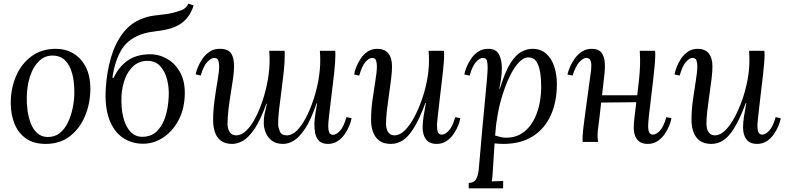

<svg xmlns="http://www.w3.org/2000/svg" viewBox="-20 -779 4310 1054"><path d="M286 -511Q340 -511 383 -485.5Q426 -460 451 -411Q476 -362 476 -292Q476 -212 447 -142.5Q418 -73 363.5 -31Q309 11 231 11Q165 11 122.5 -19Q80 -49 59.5 -100Q39 -151 39 -213Q39 -294 68.5 -362Q98 -430 153.5 -470.5Q209 -511 286 -511ZM271 -474Q227 -475 195 -444.5Q163 -414 145.5 -362Q128 -310 127 -246Q126 -212 131 -174Q136 -136 148.5 -103Q161 -70 183.5 -49Q206 -28 240 -27Q280 -26 308 -48.5Q336 -71 353 -107Q370 -143 378.5 -184Q387 -225 388 -261Q389 -296 384.5 -333Q380 -370 367 -402Q354 -434 331 -453.5Q308 -473 271 -474Z M765 10Q703 10 654 -23Q605 -56 579.5 -124.5Q554 -193 561 -299Q567 -387 589.5 -464Q612 -541 655 -597.5Q698 -654 764 -678Q793 -689 822.5 -693Q852 -697 879.5 -700Q907 -703 927 -708Q954 -715 977.5 -723.5Q1001 -732 1014 -759L1043 -749Q1033 -717 1016 -692.5Q999 -668 976 -651.5Q953 -635 923 -625Q898 -617 871.5 -612.5Q845 -608 819.5 -605Q794 -602 773 -596Q688 -571 649.5 -510Q611 -449 597 -352H604Q631 -411 680 -446Q729 -481 805 -481Q855 -481 900 -454.5Q945 -428 971.5 -376.5Q998 -325 994 -250Q990 -172 957 -113.5Q924 -55 873.5 -22.5Q823 10 765 10ZM761 -28Q808 -28 839 -56.5Q870 -85 886.5 -134.5Q903 -184 906 -246Q909 -296 897.5 -341.5Q886 -387 859.5 -416Q833 -445 790 -445Q745 -445 714 -418Q683 -391 666.5 -347.5Q650 -304 647 -254Q644 -187 656.5 -136Q669 -85 695.5 -56.5Q722 -28 761 -28Z M1255 11Q1215 11 1192 -7Q1169 -25 1159.5 -54.5Q1150 -84 1150 -119Q1150 -174 1158 -231.5Q1166 -289 1174.5 -337.5Q1183 -386 1183 -415Q1183 -433 1178.5 -447Q1174 -461 1156 -461Q1140 -461 1118.5 -439.5Q1097 -418 1082 -364L1054 -371Q1057 -388 1067 -412Q1077 -436 1093 -458.5Q1109 -481 1132 -496Q1155 -511 1185 -511Q1232 -511 1248.5 -486.5Q1265 -462 1265 -415Q1265 -387 1259.5 -349Q1254 -311 1247 -268Q1240 -225 1234.5 -181Q1229 -137 1229 -97Q1229 -86 1233 -71.5Q1237 -57 1247.5 -46.5Q1258 -36 1277 -36Q1305 -36 1332 -62Q1359 -88 1382 -132Q1405 -176 1422.5 -229.5Q1440 -283 1450 -339.5Q1460 -396 1460 -447Q1460 -462 1459.5 -474.5Q1459 -487 1458 -500H1542Q1543 -493 1543 -487.5Q1543 -482 1543 -474Q1543 -436 1537.5 -384Q1532 -332 1524.5 -277Q1517 -222 1511.5 -173.5Q1506 -125 1507 -93Q1508 -76 1517 -56Q1526 -36 1555 -36Q1583 -36 1609.5 -62Q1636 -88 1659 -132Q1682 -176 1700 -229.5Q1718 -283 1728 -339.5Q1738 -396 1738 -447Q1738 -462 1737.5 -474.5Q1737 -487 1736 -500H1820Q1821 -493 1821 -487.5Q1821 -482 1821 -474Q1821 -457 1819.5 -434.5Q1818 -412 1814 -374.5Q1810 -337 1802 -274Q1795 -216 1791 -182.5Q1787 -149 1785 -131.5Q1783 -114 1782.5 -104.5Q1782 -95 1782 -84Q1782 -66 1787 -52.5Q1792 -39 1809 -39Q1826 -39 1846.5 -61Q1867 -83 1882 -136L1910 -130Q1907 -112 1897.5 -88.5Q1888 -65 1872 -42Q1856 -19 1833 -4Q1810 11 1780 11Q1748 11 1731.5 -5.5Q1715 -22 1710 -49Q1705 -76 1706 -106Q1708 -135 1712.5 -163Q1717 -191 1721 -212H1718Q1687 -121 1655 -73Q1623 -25 1593 -7Q1563 11 1535 11Q1495 11 1471.5 -7.5Q1448 -26 1438 -52.5Q1428 -79 1428 -103Q1428 -132 1432 -152Q1436 -172 1445 -209H1442Q1409 -118 1376.5 -70.5Q1344 -23 1313.5 -6Q1283 11 1255 11Z M2126 11Q2086 11 2062 -7Q2038 -25 2027.5 -55Q2017 -85 2017 -119Q2017 -175 2025 -232Q2033 -289 2041 -337.5Q2049 -386 2049 -414Q2049 -433 2044.5 -447Q2040 -461 2022 -461Q2006 -461 1986.5 -439Q1967 -417 1952 -364L1924 -370Q1927 -388 1936 -411.5Q1945 -435 1960.5 -458Q1976 -481 1998.5 -496Q2021 -511 2051 -511Q2091 -511 2111.5 -486Q2132 -461 2132 -414Q2132 -386 2127 -345Q2122 -304 2115.5 -259.5Q2109 -215 2104 -173Q2099 -131 2099 -99Q2099 -88 2102.5 -73Q2106 -58 2116.5 -47Q2127 -36 2146 -36Q2174 -36 2201 -62Q2228 -88 2252 -132Q2276 -176 2295 -229.5Q2314 -283 2324.5 -339.5Q2335 -396 2335 -447Q2335 -462 2334.5 -474.5Q2334 -487 2333 -500H2417Q2418 -493 2418 -487.5Q2418 -482 2418 -474Q2418 -457 2416 -433.5Q2414 -410 2410 -371.5Q2406 -333 2398 -270Q2391 -212 2387.5 -179Q2384 -146 2382 -129.5Q2380 -113 2379.5 -104Q2379 -95 2379 -84Q2379 -66 2384.5 -53Q2390 -40 2406 -40Q2423 -40 2443.5 -61.5Q2464 -83 2479 -136L2507 -130Q2504 -112 2494.5 -88.5Q2485 -65 2469 -42Q2453 -19 2430 -4Q2407 11 2377 11Q2337 11 2318.5 -14Q2300 -39 2300 -79Q2300 -108 2305.5 -142Q2311 -176 2318 -213H2315Q2281 -122 2250 -73.5Q2219 -25 2189 -7Q2159 11 2126 11Z M2553 255V225Q2581 225 2592.5 206Q2604 187 2607.5 155.5Q2611 124 2614 85Q2621 -1 2628.5 -81.5Q2636 -162 2642.5 -228.5Q2649 -295 2653 -342Q2657 -389 2657 -408Q2657 -428 2653.5 -444.5Q2650 -461 2630 -461Q2614 -461 2593.5 -439Q2573 -417 2558 -364L2529 -370Q2532 -388 2541.5 -411.5Q2551 -435 2567 -458Q2583 -481 2606 -496Q2629 -511 2659 -511Q2704 -511 2719.5 -479.5Q2735 -448 2735 -406Q2735 -376 2730.5 -345.5Q2726 -315 2721 -292H2724Q2752 -384 2781.5 -431Q2811 -478 2842 -494.5Q2873 -511 2902 -511Q2948 -511 2978 -484.5Q3008 -458 3022.5 -414Q3037 -370 3037 -317Q3037 -220 3003.5 -146Q2970 -72 2904.5 -30.5Q2839 11 2742 11Q2729 11 2717.5 10Q2706 9 2695 8Q2690 84 2687.5 125.5Q2685 167 2683.5 186.5Q2682 206 2679 217Q2695 216 2710.5 215.5Q2726 215 2742 214V255ZM2759 -23Q2801 -23 2833 -40Q2865 -57 2887.5 -85.5Q2910 -114 2924 -150Q2938 -186 2944.5 -224.5Q2951 -263 2951 -299Q2951 -345 2945 -382.5Q2939 -420 2924 -442Q2909 -464 2881 -464Q2854 -464 2827 -435Q2800 -406 2777 -357.5Q2754 -309 2736 -250Q2718 -191 2709 -130Q2705 -108 2702.5 -84.5Q2700 -61 2698 -35Q2714 -30 2728.5 -26.5Q2743 -23 2759 -23Z M3536 11Q3509 11 3492 -0.5Q3475 -12 3467 -32Q3459 -52 3459 -79Q3459 -102 3463.5 -138.5Q3468 -175 3473 -218L3280 -216Q3276 -178 3271.5 -139.5Q3267 -101 3262 -63Q3260 -44 3260.5 -29Q3261 -14 3263 0H3179Q3178 -7 3178 -12.5Q3178 -18 3178 -26Q3179 -43 3181 -65.5Q3183 -88 3188.5 -125.5Q3194 -163 3202 -226Q3210 -285 3214.5 -318Q3219 -351 3221.5 -368.5Q3224 -386 3225 -395.5Q3226 -405 3226 -416Q3227 -434 3221 -447.5Q3215 -461 3198 -461Q3182 -461 3161 -439Q3140 -417 3123 -364L3095 -370Q3099 -388 3109 -411.5Q3119 -435 3135.5 -458Q3152 -481 3175 -496Q3198 -511 3228 -511Q3266 -511 3282 -489.5Q3298 -468 3300 -434Q3302 -400 3297 -362Q3294 -336 3291 -309Q3288 -282 3285 -256H3478Q3484 -304 3488 -342Q3492 -380 3493.5 -417Q3495 -454 3492 -500H3576Q3577 -493 3577 -487.5Q3577 -482 3577 -474Q3577 -451 3573 -410.5Q3569 -370 3563.5 -322Q3558 -274 3552 -226Q3546 -178 3542 -140.5Q3538 -103 3538 -84Q3538 -66 3543.5 -53Q3549 -40 3565 -40Q3582 -40 3602.5 -61.5Q3623 -83 3638 -136L3666 -130Q3663 -112 3653.5 -88.5Q3644 -65 3628 -42Q3612 -19 3589 -4Q3566 11 3536 11Z M3885 11Q3845 11 3821 -7Q3797 -25 3786.5 -55Q3776 -85 3776 -119Q3776 -175 3784 -232Q3792 -289 3800 -337.5Q3808 -386 3808 -414Q3808 -433 3803.5 -447Q3799 -461 3781 -461Q3765 -461 3745.5 -439Q3726 -417 3711 -364L3683 -370Q3686 -388 3695 -411.5Q3704 -435 3719.5 -458Q3735 -481 3757.5 -496Q3780 -511 3810 -511Q3850 -511 3870.5 -486Q3891 -461 3891 -414Q3891 -386 3886 -345Q3881 -304 3874.5 -259.5Q3868 -215 3863 -173Q3858 -131 3858 -99Q3858 -88 3861.5 -73Q3865 -58 3875.5 -47Q3886 -36 3905 -36Q3933 -36 3960 -62Q3987 -88 4011 -132Q4035 -176 4054 -229.5Q4073 -283 4083.5 -339.5Q4094 -396 4094 -447Q4094 -462 4093.5 -474.5Q4093 -487 4092 -500H4176Q4177 -493 4177 -487.5Q4177 -482 4177 -474Q4177 -457 4175 -433.5Q4173 -410 4169 -371.5Q4165 -333 4157 -270Q4150 -212 4146.5 -179Q4143 -146 4141 -129.5Q4139 -113 4138.5 -104Q4138 -95 4138 -84Q4138 -66 4143.5 -53Q4149 -40 4165 -40Q4182 -40 4202.5 -61.5Q4223 -83 4238 -136L4266 -130Q4263 -112 4253.5 -88.5Q4244 -65 4228 -42Q4212 -19 4189 -4Q4166 11 4136 11Q4096 11 4077.5 -14Q4059 -39 4059 -79Q4059 -108 4064.5 -142Q4070 -176 4077 -213H4074Q4040 -122 4009 -73.5Q3978 -25 3948 -7Q3918 11 3885 11Z"/></svg>

Font: Lora Italic
Style: Italic
Weight: 400
Italic angle: -3°
Designer: Olga Karpushina, Alexei Vanyashin (Cyrillic)
Foundry: Cyreal
Version: Version 2.210; ttfautohint (v1.8.1.43-b0c9)